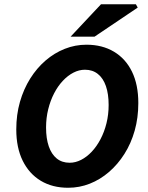

<svg xmlns="http://www.w3.org/2000/svg" viewBox="-20 -875 700 907"><path d="M301.8 12Q227.7 12 172.8 -20.9Q117.8 -53.9 87.3 -115.6Q56.9 -177.3 56.9 -263.6Q56.9 -333 74.2 -393.7Q91.6 -454.3 122.7 -503.9Q153.9 -553.5 195.5 -589.3Q237.2 -625.1 286.2 -644.4Q335.2 -663.8 388.5 -663.8Q463 -663.8 518.3 -630.8Q573.5 -597.9 603.5 -536.4Q633.4 -474.9 633.4 -388.2Q633.4 -318.7 616.3 -258.1Q599.2 -197.5 567.8 -147.9Q536.4 -98.3 494.8 -62.5Q453.2 -26.6 404.2 -7.3Q355.2 12 301.8 12ZM309 -106.2Q336.7 -106.2 363.4 -119.9Q390.2 -133.6 413.6 -158.6Q437.1 -183.6 454.9 -217.7Q472.8 -251.8 483 -292.7Q493.2 -333.6 493.2 -379.1Q493.2 -430.9 480.4 -468.1Q467.6 -505.3 442.5 -525.4Q417.5 -545.6 381.4 -545.6Q353.6 -545.6 326.9 -531.9Q300.2 -518.2 276.7 -493.1Q253.2 -468.1 235.6 -434Q218 -400 207.8 -359Q197.6 -318.1 197.6 -272.7Q197.6 -220.8 210.4 -183.7Q223.2 -146.5 248 -126.3Q272.8 -106.2 309 -106.2ZM313.5 -701.8 457 -854.7H622L630.6 -839.2L426.6 -701.8Z"/></svg>

Font: Source Sans 3 VF
Style: Italic
Weight: 200
Italic angle: -11°
Designer: Paul D. Hunt
Foundry: Adobe Systems Incorporated
Version: Version 3.042;hotconv 1.0.118;makeotfexe 2.5.65603